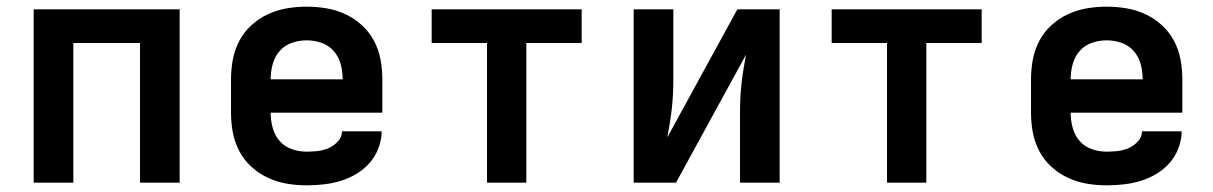

<svg xmlns="http://www.w3.org/2000/svg" viewBox="-20 -548 3640 576"><path d="M81 0V-520H519V0H400V-419H200V0Z M900 8Q870 8 840.5 3Q811 -2 784 -14.5Q757 -27 734.5 -47.5Q712 -68 698 -94.5Q684 -121 678.5 -150.5Q673 -180 673 -210V-310Q673 -340 678.5 -369.5Q684 -399 698 -425.5Q712 -452 734.5 -472.5Q757 -493 784 -505.5Q811 -518 840.5 -523Q870 -528 900 -528Q930 -528 959.5 -523Q989 -518 1016 -505.5Q1043 -493 1065.5 -472.5Q1088 -452 1102 -425.5Q1116 -399 1121.5 -369.5Q1127 -340 1127 -310V-210H792Q792 -187 798 -164.5Q804 -142 819 -125Q834 -108 855.5 -100.5Q877 -93 900 -93Q917 -93 934 -95Q951 -97 966.5 -104Q982 -111 994 -124Q1006 -137 1006 -154H1125Q1125 -129 1115.5 -104Q1106 -79 1089 -59.5Q1072 -40 1049.5 -26.5Q1027 -13 1002.5 -5.5Q978 2 952 5Q926 8 900 8ZM792 -310H1008Q1008 -333 1002 -355.5Q996 -378 981 -395Q966 -412 944.5 -419.5Q923 -427 900 -427Q877 -427 855.5 -419.5Q834 -412 819 -395Q804 -378 798 -355.5Q792 -333 792 -310Z M1441 0V-419H1275V-520H1725V-419H1559V0Z M1881 0V-520H2000V-312Q2000 -290 1999 -267.5Q1998 -245 1995.5 -223Q1993 -201 1989.5 -179Q1986 -157 1982 -136L2192 -520H2319V0H2200V-208Q2200 -230 2201 -252.5Q2202 -275 2204.5 -297Q2207 -319 2210.5 -341Q2214 -363 2218 -384L2008 0Z M2641 0V-419H2475V-520H2925V-419H2759V0Z M3300 8Q3270 8 3240.5 3Q3211 -2 3184 -14.5Q3157 -27 3134.5 -47.5Q3112 -68 3098 -94.5Q3084 -121 3078.5 -150.5Q3073 -180 3073 -210V-310Q3073 -340 3078.5 -369.5Q3084 -399 3098 -425.5Q3112 -452 3134.5 -472.5Q3157 -493 3184 -505.5Q3211 -518 3240.5 -523Q3270 -528 3300 -528Q3330 -528 3359.5 -523Q3389 -518 3416 -505.5Q3443 -493 3465.5 -472.5Q3488 -452 3502 -425.5Q3516 -399 3521.5 -369.5Q3527 -340 3527 -310V-210H3192Q3192 -187 3198 -164.5Q3204 -142 3219 -125Q3234 -108 3255.5 -100.5Q3277 -93 3300 -93Q3317 -93 3334 -95Q3351 -97 3366.5 -104Q3382 -111 3394 -124Q3406 -137 3406 -154H3525Q3525 -129 3515.5 -104Q3506 -79 3489 -59.5Q3472 -40 3449.5 -26.5Q3427 -13 3402.5 -5.5Q3378 2 3352 5Q3326 8 3300 8ZM3192 -310H3408Q3408 -333 3402 -355.5Q3396 -378 3381 -395Q3366 -412 3344.5 -419.5Q3323 -427 3300 -427Q3277 -427 3255.5 -419.5Q3234 -412 3219 -395Q3204 -378 3198 -355.5Q3192 -333 3192 -310Z"/></svg>

Font: R Plex Mono
Style: Bold
Weight: 700
Monospace: yes
Designer: Belleve Invis
Foundry: Belleve Invis
Version: Version 31.8.0